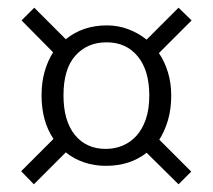

<svg xmlns="http://www.w3.org/2000/svg" viewBox="-20 -555 553 499"><path d="M68 -76 35 -110 119 -194Q88 -240 88 -307Q88 -341 96 -369Q104 -397 118 -419L36 -502L69 -535L151 -453Q195 -489 258 -489Q287 -489 313.5 -479Q340 -469 361 -452L444 -535L478 -502L393 -417Q408 -395 416.5 -367Q425 -339 425 -307Q425 -271 416.5 -242.5Q408 -214 394 -192L477 -109L444 -76L361 -158Q318 -124 255 -124Q225 -124 198.5 -133Q172 -142 151 -159ZM368 -307Q368 -372 338 -408.5Q308 -445 257 -445Q207 -445 176 -410.5Q145 -376 145 -307Q145 -241 174.5 -204.5Q204 -168 255 -168Q278 -168 298.5 -176.5Q319 -185 334.5 -202Q350 -219 359 -245Q368 -271 368 -307Z"/></svg>

Font: Ek Mukta Light
Style: Regular
Weight: 300
Designer: Girish Dalvi and Yashodeep Gholap
Foundry: Ek Type
Version: Version 2.538;PS 1.002;hotconv 16.6.51;makeotf.lib2.5.65220;